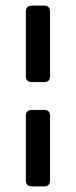

<svg xmlns="http://www.w3.org/2000/svg" viewBox="-20 -663 270 683"><path d="M158 -622V-392Q158 -371 137 -371H93Q72 -371 72 -392V-622Q72 -643 93 -643H137Q158 -643 158 -622ZM158 -251V-21Q158 0 137 0H93Q72 0 72 -21V-251Q72 -272 93 -272H137Q158 -272 158 -251Z"/></svg>

Font: Rajdhani
Style: Bold
Weight: 700
Designer: Satya Rajpurohit, Jyotish Sonowal
Foundry: Indian Type Foundry
Version: Version 1.201 February 1, 2022